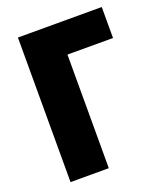

<svg xmlns="http://www.w3.org/2000/svg" viewBox="-133 -803 760 891"><g transform="rotate(-20 247.0 -357.0)"><path d="M475 -714V-561H250V0H61V-714Z"/></g></svg>

Font: Noto Sans Display SemiCondensed Black
Style: Regular
Weight: 900
Width: 4
Designer: Monotype Design Team
Foundry: Monotype Imaging Inc.
Version: Version 1.900